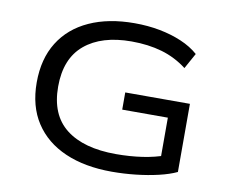

<svg xmlns="http://www.w3.org/2000/svg" viewBox="-79 -815 1111 924"><g transform="rotate(10 477.0 -352.5)"><path d="M522 9Q390 9 293.5 -33Q197 -75 144.5 -155.5Q92 -236 92 -352Q92 -467 142.5 -548Q193 -629 286.5 -671.5Q380 -714 507 -714Q572 -714 630 -703Q688 -692 737.5 -671Q787 -650 822 -619L780 -543Q724 -586 657 -605.5Q590 -625 508 -625Q362 -625 279.5 -556Q197 -487 197 -350Q197 -212 283 -145Q369 -78 527 -78Q595 -78 656 -87Q717 -96 768 -115L743 -82V-294H520V-378H836V-45Q800 -28 749 -16Q698 -4 639.5 2.5Q581 9 522 9Z"/></g></svg>

Font: Nunito Sans 7pt Expanded
Style: Regular
Weight: 400
Width: 7
Designer: Vernon Adams
Foundry: Vernon Adams
Version: Version 3.101;gftools[0.9.27]